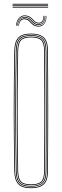

<svg xmlns="http://www.w3.org/2000/svg" viewBox="-20 -981 324 1006"><path d="M143 5Q95.8 5 75.8 -16Q55.8 -37 55 -85Q53.5 -169.5 52.8 -246.9Q52 -324.2 52 -399.5Q52 -474.8 52.8 -552.2Q53.5 -629.8 55 -714Q55.8 -762.8 75.8 -783.9Q95.8 -805 143 -805Q187 -805 209 -785.5Q231 -766 231.2 -714Q231.8 -634.2 232.1 -557.4Q232.5 -480.5 232.5 -403.6Q232.5 -326.8 232.1 -247.8Q231.8 -168.8 231.2 -85Q231 -33.8 209 -14.4Q187 5 143 5ZM143 1Q186.2 1 206.6 -17.8Q227 -36.5 227.2 -85Q227.8 -163.8 228.1 -240.4Q228.5 -317 228.5 -394.1Q228.5 -471.2 228.1 -550.6Q227.8 -630 227.2 -714Q227 -763.2 206.6 -782.1Q186.2 -801 143 -801Q98 -801 78.9 -781.2Q59.8 -761.5 59 -714Q57.5 -626.2 56.8 -548.4Q56 -470.5 56 -396.2Q56 -322 56.8 -245.8Q57.5 -169.5 59 -85Q59.8 -38.2 79 -18.6Q98.2 1 143 1ZM143 -3Q99.2 -3 81.5 -21.6Q63.8 -40.2 63 -85Q61.5 -172.2 60.8 -250Q60 -327.8 60 -402.2Q60 -476.8 60.8 -553.2Q61.5 -629.8 63 -714Q63.8 -760 81.5 -778.5Q99.2 -797 143 -797Q184.2 -797 203.6 -779.4Q223 -761.8 223.2 -714Q223.8 -636 224.1 -559.1Q224.5 -482.2 224.5 -404.9Q224.5 -327.5 224.1 -248Q223.8 -168.5 223.2 -85Q223 -38 203.5 -20.5Q184 -3 143 -3ZM143 -7Q183 -7 201 -23.4Q219 -39.8 219.2 -85Q219.8 -162 220.1 -238.6Q220.5 -315.2 220.5 -392.9Q220.5 -470.5 220.1 -550.5Q219.8 -630.5 219.2 -714Q219 -760 201 -776.5Q183 -793 143 -793Q101.2 -793 84.5 -775.6Q67.8 -758.2 67 -713.8Q65.5 -626 64.8 -548.1Q64 -470.2 64 -396.1Q64 -322 64.8 -245.8Q65.5 -169.5 67 -85.2Q67.8 -41.5 84.5 -24.2Q101.2 -7 143 -7ZM143 -11Q102.2 -11 87 -27.5Q71.8 -44 71 -85.2Q69 -201.5 68.4 -302.1Q67.8 -402.8 68.4 -502Q69 -601.2 71 -713.8Q71.8 -755.8 87 -772.4Q102.2 -789 143 -789Q181.8 -789 198.4 -773.5Q215 -758 215.2 -714Q215.8 -637.5 216.1 -560.8Q216.5 -484 216.5 -406Q216.5 -328 216.1 -248Q215.8 -168 215.2 -85Q215 -42 198.4 -26.5Q181.8 -11 143 -11ZM143 -15Q179.8 -15 195.4 -29.2Q211 -43.5 211.2 -85Q211.8 -160 212.1 -237Q212.5 -314 212.5 -392.6Q212.5 -471.2 212.1 -551.6Q211.8 -632 211.2 -714Q211 -756 195.5 -770.5Q180 -785 143 -785Q103.8 -785 89.8 -769.4Q75.8 -753.8 75 -713.8Q73 -597.2 72.4 -496.6Q71.8 -396 72.4 -296.9Q73 -197.8 75 -85.2Q75.8 -46 89.8 -30.5Q103.8 -15 143 -15ZM64 -846.2Q66 -875.2 83.1 -890.2Q100.2 -905.2 124 -898.2Q134.5 -895.2 141.1 -889.9Q147.8 -884.5 152.8 -878.8Q157.8 -873 163.4 -868.4Q169 -863.8 177.5 -862.2Q193 -859.2 201 -870Q209 -880.8 207.8 -897.8H210.8Q212 -878.8 203 -866.9Q194 -855 176.8 -858.2Q167.8 -860 161.9 -864.8Q156 -869.5 150.8 -875.2Q145.5 -881 139.1 -886.4Q132.8 -891.8 122.5 -894.5Q99.8 -901 84.2 -886.4Q68.8 -871.8 67 -846.2ZM70 -846.2Q72 -871.5 87 -884Q102 -896.5 121.8 -890.5Q131.5 -887.5 137.8 -882.2Q144 -877 149 -871.2Q154 -865.5 160.1 -860.8Q166.2 -856 176 -854.2Q194.5 -851 204.9 -863.5Q215.2 -876 214 -897.8H217Q218.2 -874.8 206.8 -861Q195.2 -847.2 175 -850.5Q165 -852.2 158.6 -856.9Q152.2 -861.5 147 -867.2Q141.8 -873 135.8 -878.4Q129.8 -883.8 120.5 -886.8Q102 -892.8 88.4 -881.2Q74.8 -869.8 73 -846.2ZM76 -846.2Q77.8 -867 89.8 -878Q101.8 -889 119.2 -883Q128 -880 133.9 -874.8Q139.8 -869.5 145 -863.6Q150.2 -857.8 157 -853.1Q163.8 -848.5 174.2 -846.5Q196.2 -842.5 209 -857.1Q221.8 -871.8 220 -897.8H223Q224.2 -870.5 210.6 -854.5Q197 -838.5 173.2 -842.5Q162.2 -844.5 155.1 -849.2Q148 -854 142.6 -859.9Q137.2 -865.8 131.5 -871Q125.8 -876.2 117.2 -878.8Q102.2 -883.5 91.2 -874.2Q80.2 -865 79 -846.2ZM46 -957V-961H232V-957ZM46 -941V-945H232V-941ZM46 -949V-953H232V-949Z"/></svg>

Font: Big Shoulders Inline Thin
Style: Regular
Weight: 100
Designer: Patric King
Foundry: XO Type Co
Version: Version 2.002